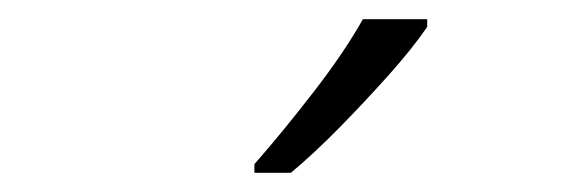

<svg xmlns="http://www.w3.org/2000/svg" viewBox="-20 -786 603 200"><path d="M245 -615Q274 -648 306.5 -690Q339 -732 358 -766H425V-758Q410 -736 385.5 -708.5Q361 -681 334 -653.5Q307 -626 283 -606H245Z"/></svg>

Font: Noto Sans Mono SemiCondensed Light
Style: Regular
Weight: 300
Width: 4
Designer: Monotype Design Team
Foundry: Monotype Imaging Inc.
Version: Version 2.014; ttfautohint (v1.8.4.7-5d5b)